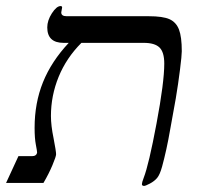

<svg xmlns="http://www.w3.org/2000/svg" viewBox="-44 -607 674 637"><path d="M434.1 9.8Q426.8 9.8 426.8 3.9Q426.8 -1.5 432.6 -16.6Q449.7 -60.5 475.3 -197.3Q501 -334 501 -396Q501 -434.1 485.1 -449.5Q469.2 -464.8 433.1 -464.8H226.1Q176.3 -415 150.6 -352.3Q125 -289.6 125 -222.2Q125 -190.4 133.8 -147.9Q142.1 -105 142.1 -95.2Q142.1 -87.9 129.9 -58.8Q117.7 -29.8 100.1 0H-23.9L17.1 -88.9H62Q77.1 -88.9 79.1 -101.1Q79.1 -105.5 75 -126.7Q70.8 -147.9 70.8 -183.1Q70.8 -265.1 98.6 -334.2Q126.5 -403.3 184.1 -464.8H167Q112.8 -464.8 112.8 -516.1Q112.8 -539.1 128.2 -563Q143.6 -586.9 157.2 -586.9Q162.1 -586.9 162.1 -582L159.2 -565.9Q159.2 -553.2 176.8 -553.2H449.2Q496.6 -553.2 518.6 -543.2Q540.5 -533.2 549.8 -509Q559.1 -484.9 559.1 -437Q559.1 -422.9 553.2 -376Q547.4 -329.1 539.1 -279.8L520.5 -176.8Q514.6 -142.6 507.8 -111.6Q501 -80.6 493.7 -54Q486.3 -27.3 477.3 -16.6Q468.3 -5.9 453.4 2Q438.5 9.8 434.1 9.8Z"/></svg>

Font: Liberation Serif
Style: Italic
Weight: 400
Italic angle: -16.333°
Designer: Steve Matteson
Foundry: Ascender Corporation
Version: Version 2.1.5